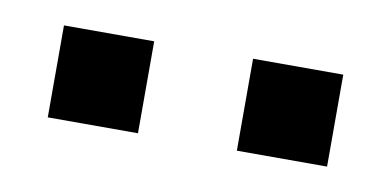

<svg xmlns="http://www.w3.org/2000/svg" viewBox="-29 -662 445 218"><g transform="rotate(10 193.0 -553.0)"><path d="M250 -606H354V-500H250ZM32 -606H136V-500H32Z"/></g></svg>

Font: Overused Grotesk Medium
Style: Italic
Weight: 500
Italic angle: -10°
Version: Version 0.003